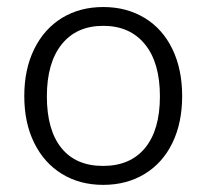

<svg xmlns="http://www.w3.org/2000/svg" viewBox="-20 -517 585 544"><path d="M391.1 -97.9Q433.1 -148.9 433.1 -244.1Q433.1 -339.4 390.6 -391.6Q348.1 -443.8 272.5 -443.8Q196.8 -443.8 154.8 -391.4Q112.8 -338.9 112.8 -243.9Q112.8 -148.9 153.8 -97.9Q194.8 -46.9 272 -46.9Q349.1 -46.9 391.1 -97.9ZM76.9 -112.1Q48.8 -168.9 48.8 -244.9Q48.8 -320.8 76.9 -377.9Q105 -435.1 155.5 -466.1Q206.1 -497.1 272.5 -497.1Q338.9 -497.1 389.9 -466.1Q440.9 -435.1 468.5 -377.9Q496.1 -320.8 496.1 -244.9Q496.1 -168.9 468.5 -112.1Q440.9 -55.2 389.9 -24.2Q338.9 6.8 272.5 6.8Q206.1 6.8 155.5 -24.2Q105 -55.2 76.9 -112.1Z"/></svg>

Font: Nunito-Light
Style: Regular
Weight: 300
Designer: Vernon Adams
Foundry: newtypography
Version: Version 3.000